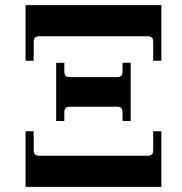

<svg xmlns="http://www.w3.org/2000/svg" viewBox="-20 -732 712 752"><path d="M200 -258H232V-290C232 -299.3 233.7 -305.7 237 -309C240.3 -312.3 246.7 -314 256 -314H436C445.3 -314 451.7 -312.3 455 -309C458.3 -305.7 460 -299.3 460 -290V-258H492V-486H460V-454C460 -444.7 458.3 -438.3 455 -435C451.7 -431.7 445.3 -430 436 -430H256C246.7 -430 240.3 -431.7 237 -435C233.7 -438.3 232 -444.7 232 -454V-486H200ZM80 -494H112V-566C112 -575.3 113.7 -581.7 117 -585C120.3 -588.3 126.7 -590 136 -590H556C565.3 -590 571.7 -588.3 575 -585C578.3 -581.7 580 -575.3 580 -566V-494H612V-712H80ZM80 0H612V-218H580V-146C580 -136.7 578.3 -130.3 575 -127C571.7 -123.7 565.3 -122 556 -122H136C126.7 -122 120.3 -123.7 117 -127C113.7 -130.3 112 -136.7 112 -146V-218H80Z"/></svg>

Font: Km Standard TT
Style: Bold
Weight: 700
Designer: Alexey Kryukov <alexios@thessalonica.org.ru>
Version: Version 2.0.2